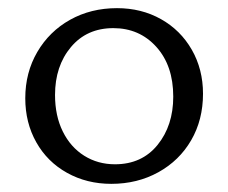

<svg xmlns="http://www.w3.org/2000/svg" viewBox="-20 -443 559 471"><path d="M42 -202Q42 -265 71.5 -315.5Q101 -366 152 -394.5Q203 -423 267 -423Q327 -423 375 -396Q423 -369 450.5 -321Q478 -273 478 -213Q478 -149 449 -99Q420 -49 368.5 -20.5Q317 8 253 8Q193 8 144.5 -19Q96 -46 69 -94Q42 -142 42 -202ZM405 -206Q405 -282 363.5 -328Q322 -374 258 -374Q193 -374 154 -327.5Q115 -281 115 -210Q115 -159 134 -120.5Q153 -82 186.5 -61Q220 -40 262 -40Q328 -40 366.5 -87.5Q405 -135 405 -206Z"/></svg>

Font: LXGW Bright GB
Style: Regular
Weight: 400
Designer: Christian Thalmann (Catharsis Fonts)
Foundry: LXGW / Christian Thalmann (Catharsis Fonts) / Fontworks Inc.
Version: Version 5.510